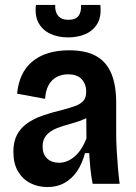

<svg xmlns="http://www.w3.org/2000/svg" viewBox="-20 -742 548 775"><path d="M171 13Q133 13 102 -3Q71 -19 52.5 -50.5Q34 -82 34 -130Q34 -169 48 -196.5Q62 -224 88 -243Q114 -262 151 -275Q188 -288 234 -299Q264 -307 284.5 -314.5Q305 -322 316.5 -335Q328 -348 328 -372Q328 -402 310 -422Q292 -442 254 -442Q229 -442 208.5 -431Q188 -420 176 -398Q164 -376 162 -343L49 -364Q53 -405 67.5 -437Q82 -469 108.5 -492Q135 -515 173 -527Q211 -539 259 -539Q327 -539 368.5 -515.5Q410 -492 429.5 -445Q449 -398 449 -327V-202Q449 -172 451 -136.5Q453 -101 456 -65.5Q459 -30 463 0H354Q348 -30 345 -60.5Q342 -91 340 -124H323Q312 -82 291.5 -51.5Q271 -21 241 -4Q211 13 171 13ZM218 -85Q235 -85 251 -91.5Q267 -98 281.5 -110.5Q296 -123 308 -141.5Q320 -160 329 -183L328 -288L356 -285Q342 -271 322 -262Q302 -253 279 -246.5Q256 -240 233 -233Q210 -226 192 -216Q174 -206 163 -190.5Q152 -175 152 -150Q152 -119 170.5 -102Q189 -85 218 -85ZM125 -722H203Q201 -695 214.5 -678.5Q228 -662 256 -662Q285 -662 297 -678Q309 -694 307 -722H385Q390 -675 373 -646.5Q356 -618 325 -604.5Q294 -591 255 -591Q215 -591 183.5 -605.5Q152 -620 136 -649Q120 -678 125 -722Z"/></svg>

Font: Bricolage Grotesque SemiCondensed SemiBold
Style: Regular
Weight: 600
Width: 4
Designer: Mathieu Triay
Foundry: Atelier Triay
Version: Version 1.001;gftools[0.9.33.dev8+g029e19f]